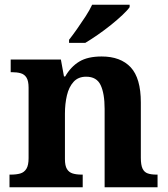

<svg xmlns="http://www.w3.org/2000/svg" viewBox="-20 -786 707 806"><path d="M19.9 0V-53H25.6Q48.6 -53 65 -57.7Q81.5 -62.4 90.8 -77.4Q100 -92.3 100 -122.1V-417.9Q100 -446.1 91.3 -460.1Q82.7 -474 67 -478.5Q51.3 -483 29.3 -483H24.9V-536H235.6L248.6 -464.9H253.6Q277.6 -506.4 313 -527.6Q348.3 -548.9 406.7 -548.9Q486.3 -548.9 528.8 -503.3Q571.2 -457.6 571.2 -355.8V-123.9Q571.2 -93.4 578.4 -78.2Q585.6 -63 600.3 -58Q614.9 -53 636.9 -53H641.4V0H419.2V-328.8Q419.2 -393.2 402.5 -428.6Q385.9 -464 341.7 -464Q308.3 -464 288.8 -442.4Q269.2 -420.8 260.9 -385.5Q252.6 -350.2 252.6 -309V-118.3Q252.6 -90.4 261 -76.5Q269.4 -62.6 285.1 -57.8Q300.7 -53 322.7 -53H327.2V0ZM269.9 -619Q284.9 -638 303.2 -664Q321.5 -690 339.1 -717Q356.7 -744 366.7 -766H524.2V-756Q515.2 -743 494 -723Q472.8 -703 445.4 -681Q418 -659 389.7 -639.5Q361.5 -620 338 -606H269.9Z"/></svg>

Font: Noto Serif Gurmukhi
Style: Regular
Weight: 400
Designer: Vaibhav Singh and the Monotype Design Team
Foundry: Monotype Imaging Inc.
Version: Version 2.003